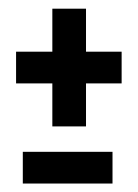

<svg xmlns="http://www.w3.org/2000/svg" viewBox="-20 -494 317 442"><path d="M100.5 -203H178V-302H260V-375H178V-474H100.5V-375H17V-302H100.5ZM32.5 -71.5H239V-144.5H32.5Z"/></svg>

Font: Anybody Medium
Style: Regular
Weight: 500
Designer: Tyler Finck
Foundry: Etcetera Type Company
Version: Version 1.110